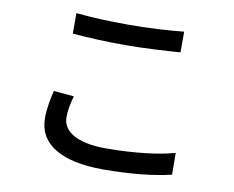

<svg xmlns="http://www.w3.org/2000/svg" viewBox="-80 -817 1160 950"><g transform="rotate(10 500.0 -342.5)"><path d="M230 -608C309 -601 394 -597 496 -597C588 -597 703 -604 771 -609V-713C697 -705 591 -699 495 -699C394 -699 302 -703 230 -711V-608ZM187 -312C178 -273 167 -226 167 -172C167 -43 282 28 494 28C635 28 757 14 835 -6L834 -115C754 -92 627 -77 491 -77C340 -77 271 -126 271 -195C271 -231 278 -265 289 -303L187 -312Z"/></g></svg>

Font: Genne Gothic Medium
Style: Regular
Weight: 500
Designer: Ryoko NISHIZUKA (kana & ideographs); Paul D. Hunt (Latin, Greek & Cyrillic); Wenlong ZHANG (bopomofo); Sandoll Communica
Foundry: Adobe Systems Incorporated
Version: Version 1.004;PS 1.004;hotconv 16.6.51;makeotf.lib2.5.65220